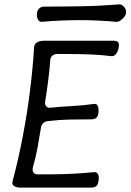

<svg xmlns="http://www.w3.org/2000/svg" viewBox="-20 -852 593 872"><path d="M519 -636Q517 -625 512.5 -615.5Q508 -606 501 -601Q494 -596 485 -597Q447 -602 405.5 -604Q364 -606 322 -606.5Q280 -607 240 -607Q226 -607 217 -598.5Q208 -590 208 -576Q205 -533 198.5 -483Q192 -433 185 -390Q183 -376 190.5 -368.5Q198 -361 211 -363Q261 -368 309.5 -370.5Q358 -373 407 -380Q420 -382 424.5 -370Q429 -358 427 -339Q425 -323 417 -316.5Q409 -310 393 -310Q345 -310 296 -309Q247 -308 198 -302Q185 -301 176.5 -293Q168 -285 166 -272Q159 -228 150.5 -181.5Q142 -135 129 -91Q126 -77 132 -68.5Q138 -60 152 -60Q194 -60 236.5 -60.5Q279 -61 321.5 -63.5Q364 -66 406 -70Q420 -72 425.5 -60Q431 -48 427 -29Q425 -13 417 -6.5Q409 0 393 0H71Q54 0 43.5 -7.5Q33 -15 37 -28Q63 -126 83 -230Q103 -334 116 -437.5Q129 -541 135 -639Q136 -648 142 -654.5Q148 -661 158 -664Q168 -667 179 -667H496Q512 -667 517 -660Q522 -653 519 -636ZM552 -792Q551 -783 543 -773.5Q535 -764 525.5 -758Q516 -752 507 -753Q342 -768 171 -753Q157 -752 151.5 -765Q146 -778 148 -792V-793Q150 -807 159 -814.5Q168 -822 181 -822Q265 -822 349.5 -823.5Q434 -825 519 -832Q529 -833 537 -827Q545 -821 549.5 -811.5Q554 -802 552 -793Z"/></svg>

Font: Winky Sans Light
Style: Italic
Weight: 300
Italic angle: -8.97852°
Designer: Simon Atzbach
Foundry: typofactur
Version: Version 1.205